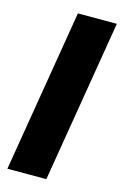

<svg xmlns="http://www.w3.org/2000/svg" viewBox="-114 -779 529 830"><g transform="rotate(15 151.0 -364.0)"><path d="M302.2 -727.5 181.6 0H7.3L127.9 -727.5Z"/></g></svg>

Font: Inter 24pt ExtraBold
Style: Italic
Weight: 800
Italic angle: -9.3988°
Designer: Rasmus Andersson
Foundry: rsms
Version: Version 4.001;git-66647c0bb